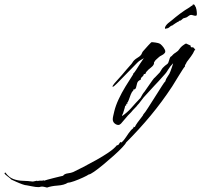

<svg xmlns="http://www.w3.org/2000/svg" viewBox="-496 -529 907 865"><path d="M-284 316Q-291 314 -298.5 312.5Q-306 311 -312 312Q-316 314 -323 314Q-335 314 -351.5 310.5Q-368 307 -375 306Q-382 306 -396 301Q-410 296 -424 289.5Q-438 283 -445 280Q-450 274 -462 265.5Q-474 257 -476 251L-472 248Q-456 270 -436 277.5Q-416 285 -393.5 285.5Q-371 286 -348 289L-329 285L-326 287Q-323 285 -317 285Q-311 285 -308 285Q-307 285 -303.5 284.5Q-300 284 -301 283L-297 285Q-295 284 -282.5 280.5Q-270 277 -254 273Q-238 269 -225.5 266Q-213 263 -212 263Q-206 254 -190.5 252Q-175 250 -166 246Q-149 238 -121 223.5Q-93 209 -62.5 192Q-32 175 -7 158Q18 141 30 126L37 124L44 114L45 111L51 113Q62 104 72.5 87.5Q83 71 93 59Q96 55 101 51.5Q106 48 106 43V42H107L111 44Q115 35 124 22.5Q133 10 141.5 -0.5Q150 -11 150 -14Q157 -21 171.5 -44Q186 -67 203 -93.5Q220 -120 232.5 -140Q245 -160 248 -161Q252 -175 260 -185.5Q268 -196 272 -208Q275 -216 278 -224.5Q281 -233 283 -240L284 -244Q271 -231 262 -216Q253 -201 248 -196Q228 -173 217.5 -162Q207 -151 200 -143.5Q193 -136 182.5 -124.5Q172 -113 151 -90Q144 -82 137.5 -72.5Q131 -63 123 -55Q119 -49 113 -43.5Q107 -38 102 -32Q95 -23 88 -16.5Q81 -10 73 0L49 28Q43 34 37 34Q32 34 26 31Q12 23 12 9Q12 2 14 -6.5Q16 -15 19 -28Q25 -53 38.5 -82Q52 -111 69.5 -139.5Q87 -168 102 -191Q105 -195 104 -197Q109 -201 117.5 -214.5Q126 -228 136 -243.5Q146 -259 152 -267Q145 -262 138 -258.5Q131 -255 123 -247L31 -153Q16 -138 12 -138Q11 -138 11 -139Q11 -143 20 -154L54 -192Q61 -200 72.5 -214Q84 -228 91 -235Q97 -241 100.5 -247Q104 -253 109 -258Q114 -263 123 -268.5Q132 -274 136 -278Q142 -284 143.5 -289.5Q145 -295 151 -301Q165 -317 172 -324.5Q179 -332 185 -338Q188 -340 203.5 -337.5Q219 -335 222 -333Q226 -332 234 -323.5Q242 -315 246.5 -305.5Q251 -296 246 -290Q240 -283 232 -279.5Q224 -276 218 -270Q213 -265 207.5 -260.5Q202 -256 199 -249H198Q200 -237 185 -225.5Q170 -214 164 -206Q161 -203 159 -196H158L152 -195Q151 -188 144.5 -183Q138 -178 138 -170Q125 -165 122 -154.5Q119 -144 117 -135Q115 -126 104 -125Q104 -124 104.5 -122Q105 -120 104 -120Q98 -116 93 -103Q88 -90 84 -78.5Q80 -67 77 -67Q77 -66 77 -66Q78 -65 78.5 -64.5Q79 -64 79 -64Q79 -63 75.5 -62Q72 -61 72 -53H68Q67 -46 64.5 -38.5Q62 -31 60 -24Q59 -19 56.5 -15Q54 -11 54 -6Q78 -23 94 -41Q103 -52 114.5 -64Q126 -76 137 -88Q141 -96 146 -104Q151 -112 155 -116Q158 -120 168.5 -135.5Q179 -151 189.5 -165.5Q200 -180 202 -180L224 -203Q227 -207 230.5 -213.5Q234 -220 238 -224Q243 -229 247.5 -233Q252 -237 258 -241Q263 -245 266.5 -259.5Q270 -274 277 -276Q279 -279 284.5 -284Q290 -289 294 -291L306 -300Q317 -316 327 -323.5Q337 -331 342 -333L362 -324Q363 -324 363 -323V-319Q363 -318 365 -316.5Q367 -315 374 -316Q381 -310 384 -304L380 -302Q375 -289 364.5 -275Q354 -261 345 -249Q344 -245 340 -239.5Q336 -234 337 -229Q334 -227 326.5 -215Q319 -203 309.5 -188Q300 -173 292 -159.5Q284 -146 280 -140Q234 -70 182.5 -8Q131 54 72 113Q70 119 54.5 135.5Q39 152 16 172.5Q-7 193 -30.5 212.5Q-54 232 -72 244.5Q-90 257 -96 257Q-103 262 -122.5 271Q-142 280 -161.5 287Q-181 294 -190 294Q-207 305 -236 307Q-265 309 -284 316ZM249 -399Q249 -399 248 -400Q247 -401 247 -403Q247 -406 251 -413Q256 -420 262.5 -425.5Q269 -431 276 -436Q296 -453 316 -468Q336 -483 358 -496Q361 -498 364 -500.5Q367 -503 371 -504Q371 -508 374 -509H376Q380 -509 382 -504Q384 -499 386 -497Q390 -485 390.5 -475.5Q391 -466 391 -466V-465Q391 -464 390 -461Q389 -458 387 -458H385Q379 -458 372.5 -460.5Q366 -463 360 -461Q356 -459 353.5 -457Q351 -455 348 -453Q344 -450 339 -449Q334 -448 329 -446Q324 -442 320.5 -438.5Q317 -435 310 -435Q309 -435 309 -431Q305 -432 295 -424.5Q285 -417 281 -415Q281 -414 280 -414Q275 -414 270 -409Q265 -404 260 -402Q258 -401 255.5 -401Q253 -401 251 -400Q251 -399 249 -399Z"/></svg>

Font: Cherish
Style: Regular
Weight: 400
Designer: Robert E. Leuschke
Foundry: Robert E. Leuschke
Version: Version 1.005